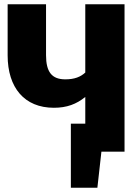

<svg xmlns="http://www.w3.org/2000/svg" viewBox="-20 -715 661 905"><path d="M382 -695V-373C360 -353 332 -341 288 -341C224 -341 197 -376 197 -455V-695H16V-454C16 -302 95 -207 234 -207C295 -207 340 -224 382 -258V-132H314V170H439L458 0H567V-695Z"/></svg>

Font: Fira Sans ExtraBold
Style: Regular
Weight: 800
Designer: bBox Type GmbH & Carrois Corporate GbR & Edenspiekermann AG
Foundry: bBox Type GmbH & Carrois Corporate GbR & Edenspiekermann AG
Version: Version 4.300;PS 004.300;hotconv 1.0.88;makeotf.lib2.5.64775